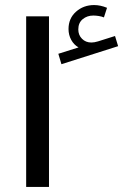

<svg xmlns="http://www.w3.org/2000/svg" viewBox="-20 -736 532 756"><path d="M401.4 -705.3Q375.2 -716.1 350.6 -716.1Q308.8 -716.1 279.3 -689.9Q249.8 -663.8 249.8 -621.6Q249.8 -598.4 260.4 -579Q271 -559.6 289.3 -549.3L209.7 -524.2L221.9 -483.2L445.1 -554.2L432.9 -594.2L365.7 -573Q351.3 -568.6 339.8 -568.6Q317.4 -568.6 302.9 -583.3Q288.3 -597.9 288.3 -620.1Q288.3 -646 305.5 -660.4Q322.8 -674.8 347.4 -674.8Q356.9 -674.8 368.8 -673Q380.6 -671.1 389.2 -667.5ZM172.9 0V-671.6H83V0Z"/></svg>

Font: Estedad-FD-VF Thin
Style: Regular
Weight: 100
Designer: Amin Abedi
Version: Version 5.0